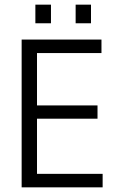

<svg xmlns="http://www.w3.org/2000/svg" viewBox="-20 -805 495 825"><path d="M199 -705H132V-785H199ZM371 -705H305V-785H371ZM421 0H73V-635H416V-577H139V-352H399V-295H139V-58H421Z"/></svg>

Font: Gemunu Libre Light
Style: Regular
Weight: 300
Designer: Puspanada Ekanayake, Sola Matas, Pathum Egodawatta, Kosala Senevirathne
Foundry: mooniak
Version: Version 1.100